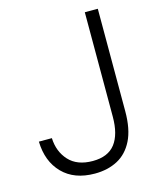

<svg xmlns="http://www.w3.org/2000/svg" viewBox="-112 -805 738 899"><g transform="rotate(-15 257.0 -356.0)"><path d="M236.5 15Q137 15 80.2 -43Q23.5 -101 21 -197.5H84Q86.5 -132 126.5 -88.2Q166.5 -44.5 242 -44.5Q316 -44.5 350.8 -89.8Q385.5 -135 385.5 -220.5V-727H448.5V-230.5Q448.5 -143.5 421.5 -89.5Q394.5 -35.5 346.8 -10.2Q299 15 236.5 15Z"/></g></svg>

Font: Spline Sans Light
Style: Regular
Weight: 300
Designer: Eben Sorkin, Mirko Velimirovic
Foundry: Sorkin Type
Version: Version 1.000; ttfautohint (v1.8.3)